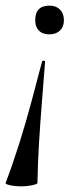

<svg xmlns="http://www.w3.org/2000/svg" viewBox="-38 -383 277 682"><path d="M111 -163Q112 -168 117.5 -167.5Q123 -167 122 -162Q117 -96 111 -22Q105 52 100.5 126.5Q96 201 95 267Q95 271 76 275Q57 279 38 279Q16 279 -2 275Q-20 271 -18 267Q7 201 30.5 126.5Q54 52 74 -23Q94 -98 111 -163ZM138 -363Q161 -363 175 -349Q189 -335 189 -311Q189 -288 175 -274.5Q161 -261 137 -261Q113 -261 100 -274.5Q87 -288 87 -311Q87 -363 138 -363Z"/></svg>

Font: Cormorant Garamond Light SemiBold
Style: Italic
Weight: 600
Italic angle: -10°
Version: Version 4.001